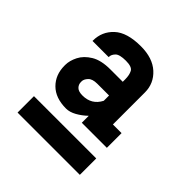

<svg xmlns="http://www.w3.org/2000/svg" viewBox="-113 -790 513 513"><g transform="rotate(45 144.0 -533.0)"><path d="M110.4 -452.6Q70.3 -452.6 48.3 -474.6Q26.4 -496.6 26.4 -530.8V-533.7Q26.4 -549.8 35.4 -567.6Q44.4 -585.4 64.9 -597.9Q85.4 -610.4 120.1 -610.4H167V-619.6Q167 -635.7 161.6 -646Q156.2 -656.2 133.3 -656.2Q109.4 -656.2 101.6 -648.2Q93.8 -640.1 93.8 -631.8V-630.4H32.7V-631.8Q32.7 -666 57.4 -689Q82 -711.9 134.3 -711.9Q178.7 -711.9 203.9 -689Q229 -666 229 -632.3V-511.2H261.7V-455.6H167V-481.9Q153.8 -469.2 138.9 -460.9Q124 -452.6 110.4 -452.6ZM122.6 -558.6Q104 -558.6 96.2 -550Q88.4 -541.5 88.4 -533.7V-530.8Q88.4 -521.5 95 -514.9Q101.6 -508.3 116.7 -508.3Q151.4 -508.3 167 -538.6V-558.6ZM26.4 -353.5V-415.5H261.7V-353.5Z"/></g></svg>

Font: Kay Pho Du
Style: Bold
Weight: 700
Designer: Victor Gaultney, Khu Oo Reh
Foundry: SIL International
Version: Version 3.000